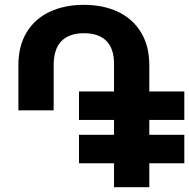

<svg xmlns="http://www.w3.org/2000/svg" viewBox="-20 -780 788 800"><path d="M602.1 -280.3V-218.3H748V-99.6H602.1V0H455.1V-99.6H309.1V-218.3H455.1V-280.3H309.1V-398.9H455.1V-514.2Q455.1 -577.6 423.1 -609.6Q391.1 -641.6 329.6 -641.6Q268.6 -641.6 236.1 -608.9Q203.6 -576.2 203.6 -507.8V-320.3H56.6V-507.8Q56.6 -588.9 91.1 -645.5Q125.5 -702.1 187.3 -731Q249 -759.8 329.6 -759.8Q409.7 -759.8 471.2 -731Q532.7 -702.1 567.4 -645.3Q602.1 -588.4 602.1 -507.8V-398.9H748V-280.3Z"/></svg>

Font: Mardoto
Style: Bold
Weight: 700
Designer: Christian Robertson, Vahan Hovhannisyan
Foundry: Google
Version: Version 1.000